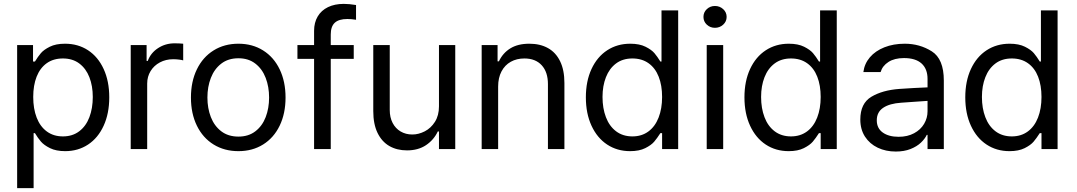

<svg xmlns="http://www.w3.org/2000/svg" viewBox="-20 -760 5491 979"><path d="M67.4 -530.3H148.4V-446.3H158.2Q173.8 -471.7 188.5 -489Q203.1 -506.3 233.9 -521.7Q264.6 -537.1 311.5 -537.1Q377.9 -537.1 429 -503.7Q480 -470.2 508.5 -408.2Q537.1 -346.2 537.1 -263.7Q537.1 -181.2 508.5 -118.9Q480 -56.6 429 -22.9Q377.9 10.7 312.5 10.7Q266.1 10.7 235.1 -4.6Q204.1 -20 188.5 -38.3Q172.9 -56.6 158.2 -81.1H151.4V199.2H67.4ZM300.8 -64.5Q349.6 -64.5 384 -90.6Q418.5 -116.7 435.8 -162.4Q453.1 -208 453.1 -265.6Q453.1 -321.8 435.8 -366.2Q418.5 -410.6 384.3 -436.3Q350.1 -461.9 300.8 -461.9Q252 -461.9 218 -437.5Q184.1 -413.1 166.7 -368.9Q149.4 -324.7 149.4 -265.6Q149.4 -205.6 167 -160.2Q184.6 -114.7 218.8 -89.6Q252.9 -64.5 300.8 -64.5Z M646.5 -530.3H727.5V-449.2H733.4Q748 -489.7 785.6 -514.4Q823.2 -539.1 870.1 -539.1Q894.5 -539.1 914.1 -537.1V-452.1Q908.7 -454.1 893.3 -456.1Q877.9 -458 863.3 -458Q825.7 -458 795.4 -441.9Q765.1 -425.8 747.8 -397.5Q730.5 -369.1 730.5 -334V0H646.5Z M953.6 -262.7Q953.6 -344.2 983.9 -406.5Q1014.2 -468.8 1069.1 -502.9Q1124 -537.1 1195.8 -537.1Q1267.1 -537.1 1321.5 -502.9Q1376 -468.8 1406 -406.5Q1436 -344.2 1436 -262.7Q1436 -181.2 1406 -119.1Q1376 -57.1 1321.5 -23.2Q1267.1 10.7 1195.8 10.7Q1124 10.7 1069.1 -23.2Q1014.2 -57.1 983.9 -119.1Q953.6 -181.2 953.6 -262.7ZM1352.1 -262.7Q1352.1 -317.4 1334.7 -362.8Q1317.4 -408.2 1282.2 -435.5Q1247.1 -462.9 1195.8 -462.9Q1143.6 -462.9 1108.2 -435.5Q1072.8 -408.2 1055.2 -362.8Q1037.6 -317.4 1037.6 -262.7Q1037.6 -208 1055.2 -162.8Q1072.8 -117.7 1108.2 -90.6Q1143.6 -63.5 1195.8 -63.5Q1247.1 -63.5 1282.2 -90.6Q1317.4 -117.7 1334.7 -162.8Q1352.1 -208 1352.1 -262.7Z M1783.7 -460H1666.5V0H1581.5V-460H1496.6V-530.3H1581.5V-602.5Q1581.5 -645 1599.9 -676Q1618.2 -707 1652.3 -723.6Q1686.5 -740.2 1732.9 -740.2Q1760.3 -740.2 1795.4 -734.4V-659.2Q1772 -663.1 1751.5 -663.1Q1707.5 -663.1 1687 -644Q1666.5 -625 1666.5 -584V-530.3H1783.7Z M2218.3 -530.3H2301.3V0H2218.3V-89.8H2212.4Q2191.9 -46.4 2152.1 -19.8Q2112.3 6.8 2055.2 6.8Q2003.9 6.8 1965.3 -15.4Q1926.8 -37.6 1905 -82.5Q1883.3 -127.4 1883.3 -193.4V-530.3H1967.3V-199.2Q1967.3 -161.6 1981.9 -133.3Q1996.6 -105 2022.7 -89.6Q2048.8 -74.2 2082.5 -74.2Q2114.3 -74.2 2145.8 -90.3Q2177.2 -106.4 2197.8 -138.9Q2218.3 -171.4 2218.3 -217.8Z M2520 0H2436V-530.3H2517.1V-447.3H2523.9Q2543.9 -489.7 2582.3 -513.4Q2620.6 -537.1 2679.2 -537.1Q2733.9 -537.1 2773.9 -514.9Q2814 -492.7 2835.9 -447.8Q2857.9 -402.8 2857.9 -336.9V0H2773.9V-331.1Q2773.9 -392.6 2742.2 -427.2Q2710.4 -461.9 2653.8 -461.9Q2614.7 -461.9 2584.5 -445.1Q2554.2 -428.2 2537.1 -395.8Q2520 -363.3 2520 -318.4Z M2967.3 -263.7Q2967.3 -346.2 2996.1 -408.2Q3024.9 -470.2 3076.2 -503.7Q3127.4 -537.1 3193.8 -537.1Q3240.7 -537.1 3271.5 -521.7Q3302.2 -506.3 3316.9 -489Q3331.5 -471.7 3347.2 -446.3H3353V-707H3438V0H3356V-81.1H3347.2Q3330.6 -55.2 3315.7 -37.6Q3300.8 -20 3270 -4.6Q3239.3 10.7 3192.9 10.7Q3127 10.7 3075.9 -22.9Q3024.9 -56.6 2996.1 -118.9Q2967.3 -181.2 2967.3 -263.7ZM3356 -265.6Q3356 -324.7 3338.6 -368.9Q3321.3 -413.1 3287.1 -437.5Q3252.9 -461.9 3204.6 -461.9Q3155.3 -461.9 3121.1 -436.3Q3086.9 -410.6 3069.6 -366.2Q3052.2 -321.8 3052.2 -265.6Q3052.2 -208 3069.6 -162.4Q3086.9 -116.7 3121.3 -90.6Q3155.8 -64.5 3204.6 -64.5Q3252 -64.5 3286.1 -89.6Q3320.3 -114.7 3338.1 -160.4Q3356 -206.1 3356 -265.6Z M3583.5 -530.3H3667.5V0H3583.5ZM3566.9 -673.8Q3566.9 -697.3 3584 -713.4Q3601.1 -729.5 3625.5 -729.5Q3649.9 -729.5 3667.5 -713.4Q3685.1 -697.3 3685.1 -673.8Q3685.1 -650.4 3667.5 -634.3Q3649.9 -618.2 3625.5 -618.2Q3601.1 -618.2 3584 -634.3Q3566.9 -650.4 3566.9 -673.8Z M3775.9 -263.7Q3775.9 -346.2 3804.7 -408.2Q3833.5 -470.2 3884.8 -503.7Q3936 -537.1 4002.4 -537.1Q4049.3 -537.1 4080.1 -521.7Q4110.8 -506.3 4125.5 -489Q4140.1 -471.7 4155.8 -446.3H4161.6V-707H4246.6V0H4164.6V-81.1H4155.8Q4139.2 -55.2 4124.3 -37.6Q4109.4 -20 4078.6 -4.6Q4047.9 10.7 4001.5 10.7Q3935.5 10.7 3884.5 -22.9Q3833.5 -56.6 3804.7 -118.9Q3775.9 -181.2 3775.9 -263.7ZM4164.6 -265.6Q4164.6 -324.7 4147.2 -368.9Q4129.9 -413.1 4095.7 -437.5Q4061.5 -461.9 4013.2 -461.9Q3963.9 -461.9 3929.7 -436.3Q3895.5 -410.6 3878.2 -366.2Q3860.8 -321.8 3860.8 -265.6Q3860.8 -208 3878.2 -162.4Q3895.5 -116.7 3929.9 -90.6Q3964.4 -64.5 4013.2 -64.5Q4060.5 -64.5 4094.7 -89.6Q4128.9 -114.7 4146.7 -160.4Q4164.6 -206.1 4164.6 -265.6Z M4565.9 -306.6Q4599.1 -309.1 4640.4 -311.3Q4681.6 -313.5 4709.5 -314.5V-357.4Q4709.5 -408.7 4679 -436.3Q4648.4 -463.9 4589.4 -463.9Q4541 -463.9 4510.3 -444.1Q4479.5 -424.3 4470.2 -392.6H4382.3Q4387.7 -435.1 4415.5 -467.8Q4443.4 -500.5 4489.5 -518.8Q4535.6 -537.1 4593.3 -537.1Q4669.4 -537.1 4731 -498.3Q4792.5 -459.5 4792.5 -349.6V0H4709.5V-72.3H4705.6Q4695.8 -51.8 4675.5 -32.5Q4655.3 -13.2 4622.8 -0.2Q4590.3 12.7 4547.4 12.7Q4496.6 12.7 4455.6 -6.8Q4414.6 -26.4 4390.6 -63.2Q4366.7 -100.1 4366.7 -150.4Q4366.7 -232.9 4423.1 -266.6Q4479.5 -300.3 4565.9 -306.6ZM4562 -62.5Q4607.4 -62.5 4640.9 -80.6Q4674.3 -98.6 4691.9 -128.4Q4709.5 -158.2 4709.5 -192.4V-245.6Q4697.8 -245.1 4645 -241.2L4575.7 -236.3Q4516.1 -232.4 4483.4 -210.4Q4450.7 -188.5 4450.7 -146.5Q4450.7 -106 4481.2 -84.2Q4511.7 -62.5 4562 -62.5Z M4901.9 -263.7Q4901.9 -346.2 4930.7 -408.2Q4959.5 -470.2 5010.7 -503.7Q5062 -537.1 5128.4 -537.1Q5175.3 -537.1 5206.1 -521.7Q5236.8 -506.3 5251.5 -489Q5266.1 -471.7 5281.7 -446.3H5287.6V-707H5372.6V0H5290.5V-81.1H5281.7Q5265.1 -55.2 5250.2 -37.6Q5235.4 -20 5204.6 -4.6Q5173.8 10.7 5127.4 10.7Q5061.5 10.7 5010.5 -22.9Q4959.5 -56.6 4930.7 -118.9Q4901.9 -181.2 4901.9 -263.7ZM5290.5 -265.6Q5290.5 -324.7 5273.2 -368.9Q5255.9 -413.1 5221.7 -437.5Q5187.5 -461.9 5139.2 -461.9Q5089.8 -461.9 5055.7 -436.3Q5021.5 -410.6 5004.2 -366.2Q4986.8 -321.8 4986.8 -265.6Q4986.8 -208 5004.2 -162.4Q5021.5 -116.7 5055.9 -90.6Q5090.3 -64.5 5139.2 -64.5Q5186.5 -64.5 5220.7 -89.6Q5254.9 -114.7 5272.7 -160.4Q5290.5 -206.1 5290.5 -265.6Z"/></svg>

Font: WEMIX Pretendard
Style: Regular
Weight: 400
Designer: Base glyphs from Inter by Rasmus Andersson; Hangeul glyphs from Noto Sans CJK(Source Han Sans) by Jang Soo-young and Kan
Foundry: Kil Hyung-jin
Version: Version 1.000